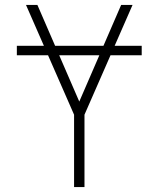

<svg xmlns="http://www.w3.org/2000/svg" viewBox="-20 -755 640 775"><path d="M279 0V-292L85 -735H131L300 -345L469 -735H515L321 -292V0ZM48 -532V-570H552V-532Z"/></svg>

Font: Iosevka Aile Extralight
Style: Regular
Weight: 200
Designer: Belleve Invis
Foundry: Belleve Invis
Version: Version 31.1.0; ttfautohint (v1.8.4)